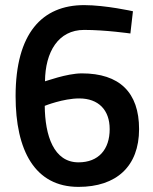

<svg xmlns="http://www.w3.org/2000/svg" viewBox="-20 -722 600 751"><path d="M290 -337C365 -337 409 -292 409 -217C409 -138 366 -87 287 -87C190 -87 156 -192 155 -308C155 -308 227 -337 290 -337ZM500 -678C500 -678 393 -702 309 -702C145 -702 41 -592 41 -346C41 -134 116 9 287 9C435 9 524 -71 524 -217C524 -361 447 -435 300 -435C241 -435 156 -403 156 -404C157 -519 208 -605 309 -605C393 -605 490 -591 490 -591L500 -678Z"/></svg>

Font: RazerF5 SemiBold
Style: Regular
Weight: 600
Foundry: Razer Inc.
Version: Version 2